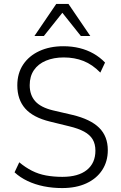

<svg xmlns="http://www.w3.org/2000/svg" viewBox="-20 -948 616 976"><path d="M296 8Q247 8 202.5 -1Q158 -10 120 -28Q82 -46 54 -72L78 -123Q109 -97 142.5 -80Q176 -63 214.5 -56Q253 -49 297 -49Q378 -49 421.5 -84Q465 -119 465 -182Q465 -216 451 -239.5Q437 -263 407.5 -279Q378 -295 332 -306L234 -330Q148 -351 108 -396.5Q68 -442 68 -514Q68 -575 97.5 -619.5Q127 -664 180 -688.5Q233 -713 302 -713Q346 -713 384.5 -703.5Q423 -694 455.5 -675.5Q488 -657 514 -630L490 -579Q450 -620 404.5 -638Q359 -656 304 -656Q253 -656 213.5 -639.5Q174 -623 152.5 -591.5Q131 -560 131 -515Q131 -465 159 -433.5Q187 -402 249 -387L348 -364Q440 -342 484 -298.5Q528 -255 528 -185Q528 -127 499.5 -83.5Q471 -40 419 -16Q367 8 296 8ZM155 -765 266 -928H328L439 -765H391L297 -883L203 -765Z"/></svg>

Font: Nunito Sans 10pt SemiCondensed Light
Style: Regular
Weight: 300
Width: 4
Designer: Vernon Adams
Foundry: Vernon Adams
Version: Version 3.101;gftools[0.9.27]